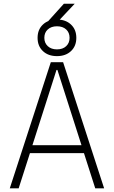

<svg xmlns="http://www.w3.org/2000/svg" viewBox="-20 -1035 626 1055"><path d="M221.2 -892.6 331.1 -1014.6H390.6L275.9 -892.6ZM33.7 0 259.3 -693.4H326.7L552.2 0H503.4L441.4 -193.4H144.5L82.5 0ZM158.2 -237.3H427.7L295.4 -650.9H290.5ZM293 -726.6Q245.1 -726.6 215.8 -754.2Q186.5 -781.7 186.5 -827.1Q186.5 -872.6 215.8 -900.1Q245.1 -927.7 293 -927.7Q340.8 -927.7 370.1 -900.1Q399.4 -872.6 399.4 -827.1Q399.4 -781.7 370.1 -754.2Q340.8 -726.6 293 -726.6ZM293 -763.7Q324.7 -763.7 343.5 -781.2Q362.3 -798.8 362.3 -827.1Q362.3 -856 343.5 -873.3Q324.7 -890.6 293 -890.6Q261.7 -890.6 242.7 -873.3Q223.6 -856 223.6 -827.1Q223.6 -798.8 242.7 -781.2Q261.7 -763.7 293 -763.7Z"/></svg>

Font: Cascadia Mono NF ExtraLight
Style: Regular
Weight: 200
Monospace: yes
Designer: Aaron Bell
Foundry: Saja Typeworks
Version: Version 2404.023; ttfautohint (v1.8.4)